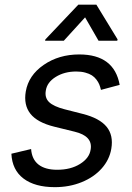

<svg xmlns="http://www.w3.org/2000/svg" viewBox="-20 -784 563 816"><path d="M488.6 -423.3 409.1 -402Q406.2 -414.4 402 -424.9Q397.7 -435.4 389.6 -446Q381.4 -456.7 370.4 -463.8Q359.4 -470.9 342.3 -475.5Q325.3 -480.1 304 -480.1Q253.9 -480.1 217 -457.2Q180 -434.3 174.7 -399.1Q169.4 -368.6 188.6 -350.1Q207.7 -331.7 254.3 -319.6L332.4 -299.7Q403.1 -281.6 432.9 -245.4Q462.7 -209.2 453.1 -152Q445.3 -105.5 412.5 -68.4Q379.6 -31.2 327.4 -9.9Q275.2 11.4 213.1 11.4Q128.2 11.4 79.9 -25.2Q31.6 -61.8 28.4 -130.7L112.2 -150.6Q115.4 -106.9 143.6 -84.7Q171.9 -62.5 223 -62.5Q280.5 -62.5 320.1 -87.2Q359.7 -111.9 365.1 -147.7Q375.7 -205.6 296.9 -224.4L210.2 -245.7Q138.5 -263.5 109.2 -300.6Q79.9 -337.7 89.5 -394.9Q101.2 -463.8 165.7 -508.2Q230.1 -552.6 316.8 -552.6Q465.2 -552.6 488.6 -423.3ZM251.1 -610.8H171.5L172.9 -616.5L312.9 -764.2H389.6L479.8 -616.5L478.3 -610.8H398.8L341.6 -710.2Z"/></svg>

Font: Karasuma Gothic
Style: Italic
Weight: 400
Italic angle: -9.39999°
Designer: Rasmus Andersson / Ryoko Nishizuka
Foundry: Genbu
Version: Version 1.00